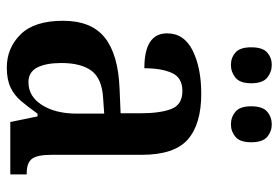

<svg xmlns="http://www.w3.org/2000/svg" viewBox="-144 -644 799 550"><g transform="rotate(90 255.0 -369.5)"><path d="M174 10Q118 10 79 -29.5Q40 -69 40 -151Q40 -232 88 -270.5Q136 -309 234 -313L305 -316V-373Q305 -428 293 -460.5Q281 -493 241 -493Q203 -493 189.5 -463Q176 -433 176 -384Q76 -384 76 -449Q76 -498 125.5 -522.5Q175 -547 249 -547Q336 -547 380 -508.5Q424 -470 424 -376V-118Q424 -77 435.5 -62Q447 -47 477 -47H480V0H330L314 -78H306Q287 -51 270 -31Q253 -11 230.5 -0.5Q208 10 174 10ZM216 -52Q257 -52 281.5 -91Q306 -130 306 -191V-269L263 -266Q206 -263 183.5 -233Q161 -203 161 -146Q161 -102 174 -77Q187 -52 216 -52ZM337 -632Q316 -632 300.5 -645Q285 -658 285 -690Q285 -723 300.5 -736Q316 -749 337 -749Q357 -749 372.5 -736Q388 -723 388 -690Q388 -658 372.5 -645Q357 -632 337 -632ZM166 -632Q146 -632 131 -645Q116 -658 116 -690Q116 -723 131 -736Q146 -749 166 -749Q187 -749 203 -736Q219 -723 219 -690Q219 -658 203 -645Q187 -632 166 -632Z"/></g></svg>

Font: Noto Serif Condensed SemiBold
Style: Regular
Weight: 600
Width: 3
Designer: Monotype Design Team
Foundry: Monotype Imaging Inc.
Version: Version 2.013